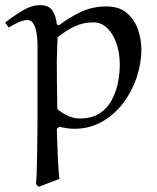

<svg xmlns="http://www.w3.org/2000/svg" viewBox="-28 -490 610 747"><path d="M203 206 122 237 112 226Q114 209 115 176.5Q116 144 116.5 105Q117 66 117.5 26.5Q118 -13 118 -45Q118 -77 118 -94V-315Q118 -338 114.5 -360Q111 -382 102.5 -397Q94 -412 79 -412Q63 -412 43.5 -403Q24 -394 6 -383L-8 -402Q22 -426 58.5 -448Q95 -470 128 -470Q162 -470 176 -449Q190 -428 193 -395L201 -391Q242 -423 287.5 -444Q333 -465 385 -465Q436 -465 466 -439Q496 -413 509 -374.5Q522 -336 522 -298Q522 -243 503.5 -188Q485 -133 450.5 -88Q416 -43 368 -16Q320 11 262 11Q233 11 203 3L193 11Q194 34 195 70Q196 106 198 143Q200 180 203 206ZM195 -66Q213 -50 235.5 -39.5Q258 -29 283 -29Q328 -29 358 -48Q388 -67 405.5 -98.5Q423 -130 430.5 -166.5Q438 -203 438 -239Q438 -283 425.5 -320Q413 -357 390 -380Q367 -403 335 -403Q297 -403 264 -388Q231 -373 196 -345Q196 -343 195.5 -330Q195 -317 194.5 -300.5Q194 -284 193.5 -270Q193 -256 193 -252Q193 -211 193.5 -168Q194 -125 194.5 -96Q195 -67 195 -66Z"/></svg>

Font: Aref Ruqaa Ink
Style: Regular
Weight: 400
Designer: Abdullah Aref
Version: Version 1.005